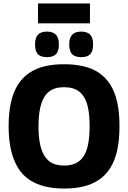

<svg xmlns="http://www.w3.org/2000/svg" viewBox="-20 -1082 742 1112"><path d="M351 -123Q378 -123 401.5 -130Q425 -137 443 -152.5Q461 -168 473.5 -193.5Q486 -219 492.5 -258.5Q499 -298 499 -351Q499 -404 492.5 -443Q486 -482 473.5 -507.5Q461 -533 442.5 -548.5Q424 -564 401 -570.5Q378 -577 351 -577Q324 -577 301.5 -570.5Q279 -564 261 -549Q243 -534 230 -508Q217 -482 210 -442.5Q203 -403 203 -350Q203 -296 210 -257.5Q217 -219 230 -193Q243 -167 261 -151.5Q279 -136 302 -129.5Q325 -123 351 -123ZM352 10Q291 10 241 -2Q191 -14 151.5 -40Q112 -66 85.5 -108Q59 -150 44.5 -210Q30 -270 30 -350Q30 -430 43.5 -489.5Q57 -549 83.5 -591Q110 -633 149 -659.5Q188 -686 238.5 -698Q289 -710 351 -710Q414 -710 464.5 -698Q515 -686 553.5 -660Q592 -634 618.5 -592.5Q645 -551 658.5 -491.5Q672 -432 672 -353Q672 -271 658.5 -210.5Q645 -150 618 -108Q591 -66 552 -40Q513 -14 463 -2Q413 10 352 10ZM450 -751Q416 -751 398.5 -767.5Q381 -784 381 -824Q381 -864 398.5 -881.5Q416 -899 450 -899Q485 -899 502 -881.5Q519 -864 519 -824Q519 -784 502 -767.5Q485 -751 450 -751ZM252 -751Q217 -751 200 -767.5Q183 -784 183 -824Q183 -864 200 -881.5Q217 -899 252 -899Q286 -899 303.5 -881.5Q321 -864 321 -824Q321 -784 303.5 -767.5Q286 -751 252 -751ZM200 -947V-1062H501V-947Z"/></svg>

Font: Georama ExtraCondensed Thin
Style: Bold
Weight: 700
Version: Version 1.001